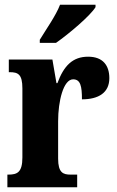

<svg xmlns="http://www.w3.org/2000/svg" viewBox="-20 -786 492 806"><path d="M147 -619V-606H215C271 -645 360 -721 381 -756V-766H232C215 -721 173 -662 147 -619ZM11 0H304V-53H276C245 -53 224 -61 224 -120V-277C224 -361 246 -453 287 -453C318 -453 324 -424 324 -369C394 -369 439 -397 439 -458C439 -510 413 -548 350 -548C285 -548 248 -510 221 -437H217L200 -536H17V-483H21C56 -483 74 -474 74 -415V-125C74 -62 52 -53 15 -53H11Z"/></svg>

Font: Noto Serif Sinhala ExtraCondensed ExtraBold
Style: Regular
Weight: 800
Width: 2
Designer: Jelle Bosma - Monotype Design Team
Foundry: Monotype Imaging Inc.
Version: Version 2.007